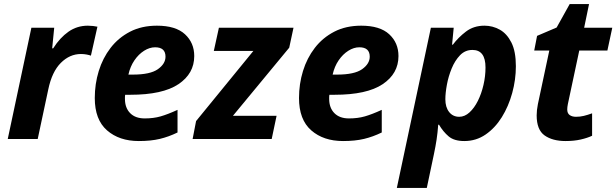

<svg xmlns="http://www.w3.org/2000/svg" viewBox="-20 -682 3024 942"><path d="M18 0 134 -546H246L236 -445H241Q274 -497 316 -526.5Q358 -556 411 -556Q423 -556 436.5 -554.5Q450 -553 458 -551L426 -409Q418 -412 405 -414.5Q392 -417 377 -417Q322 -417 278.5 -373.5Q235 -330 217 -244L165 0Z M661 10Q565 10 505 -42.5Q445 -95 445 -201Q445 -270 464.5 -333.5Q484 -397 522.5 -447Q561 -497 618 -526.5Q675 -556 750 -556Q842 -556 887.5 -514Q933 -472 933 -407Q933 -321 855.5 -269Q778 -217 619 -217H594Q593 -211 593 -206.5Q593 -202 593 -197Q593 -153 618.5 -127Q644 -101 690 -101Q733 -101 768 -111Q803 -121 851 -143V-32Q808 -11 764 -0.5Q720 10 661 10ZM610 -316H632Q717 -316 754.5 -342.5Q792 -369 792 -404Q792 -450 741 -450Q714 -450 687 -433Q660 -416 639.5 -386Q619 -356 610 -316Z M925 0 942 -88 1223 -432H1029L1054 -546H1420L1399 -448L1123 -114H1337L1313 0Z M1663 10Q1567 10 1507 -42.5Q1447 -95 1447 -201Q1447 -270 1466.5 -333.5Q1486 -397 1524.5 -447Q1563 -497 1620 -526.5Q1677 -556 1752 -556Q1844 -556 1889.5 -514Q1935 -472 1935 -407Q1935 -321 1857.5 -269Q1780 -217 1621 -217H1596Q1595 -211 1595 -206.5Q1595 -202 1595 -197Q1595 -153 1620.5 -127Q1646 -101 1692 -101Q1735 -101 1770 -111Q1805 -121 1853 -143V-32Q1810 -11 1766 -0.5Q1722 10 1663 10ZM1612 -316H1634Q1719 -316 1756.5 -342.5Q1794 -369 1794 -404Q1794 -450 1743 -450Q1716 -450 1689 -433Q1662 -416 1641.5 -386Q1621 -356 1612 -316Z M1927 240 2094 -546H2206L2198 -463H2202Q2228 -498 2266 -527Q2304 -556 2357 -556Q2397 -556 2432 -536.5Q2467 -517 2489 -473.5Q2511 -430 2511 -357Q2511 -291 2493 -225.5Q2475 -160 2442 -107Q2409 -54 2362.5 -22Q2316 10 2258 10Q2208 10 2181 -13Q2154 -36 2134 -70H2130Q2127 -30 2122 3Q2117 36 2109 74L2074 240ZM2233 -109Q2260 -109 2283.5 -130.5Q2307 -152 2324.5 -187Q2342 -222 2352 -265Q2362 -308 2362 -351Q2362 -437 2298 -437Q2262 -437 2237 -411Q2212 -385 2196 -346Q2180 -307 2172.5 -266Q2165 -225 2165 -195Q2165 -156 2183.5 -132.5Q2202 -109 2233 -109Z M2755 10Q2691 10 2652 -17.5Q2613 -45 2613 -116Q2613 -141 2619 -171L2675 -434H2601L2615 -506L2711 -547L2775 -662H2870L2846 -546H2984L2960 -434H2822L2766 -171Q2763 -156 2763 -145Q2763 -126 2775 -117.5Q2787 -109 2806 -109Q2826 -109 2844.5 -113.5Q2863 -118 2885 -126V-16Q2862 -5 2829 2.5Q2796 10 2755 10Z"/></svg>

Font: Noto IKEA Latin
Style: Bold Italic
Weight: 700
Italic angle: -12°
Designer: Monotype Design Team
Foundry: Monotype Imaging Inc.
Version: Version 1.0